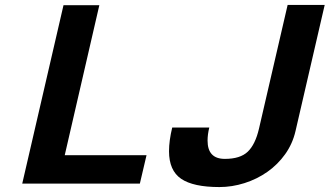

<svg xmlns="http://www.w3.org/2000/svg" viewBox="-20 -743 1334 777"><path d="M70 0 237 -722H382L242 -115H573L546 0ZM827 -227Q820 -199 820 -174Q820 -100 890 -100Q952 -100 982.5 -129Q1013 -158 1028 -222L1144 -723H1294L1176 -213Q1164 -161 1134 -119Q1104 -77 1062 -47.5Q1020 -18 969.5 -2Q919 14 868 14Q762 14 713 -19.5Q664 -53 664 -131Q664 -174 677 -227Z"/></svg>

Font: Perun
Style: Bold Italic
Weight: 700
Italic angle: -12°
Foundry: Copyright (c) Stefan Peev, Context Ltd, 2016
Version: Version 1.027